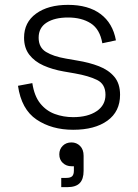

<svg xmlns="http://www.w3.org/2000/svg" viewBox="-20 -520 568 790"><path d="M281 14Q193 14 130.5 -28Q68 -70 54 -167L113 -178Q121 -125 145.5 -94.5Q170 -64 205.5 -51Q241 -38 281 -38Q341 -38 377.5 -62.5Q414 -87 414 -130Q414 -174 379.5 -191Q345 -208 288 -218L242 -226Q196 -234 159 -250.5Q122 -267 100.5 -295Q79 -323 79 -365Q79 -428 128.5 -464Q178 -500 260 -500Q343 -500 393.5 -462.5Q444 -425 457 -354L401 -342Q391 -400 353.5 -424Q316 -448 260 -448Q205 -448 172 -427Q139 -406 139 -365Q139 -325 169 -306.5Q199 -288 251 -279L297 -271Q347 -263 387 -247.5Q427 -232 450.5 -204Q474 -176 474 -130Q474 -61 422 -23.5Q370 14 281 14ZM257 250H232V212H253Q270 212 277 205Q284 198 284 182V164H274Q253 164 238.5 150.5Q224 137 224 115Q224 94 238 80Q252 66 274 66Q295 66 309.5 80.5Q324 95 324 121V183Q324 217 308 233.5Q292 250 257 250Z"/></svg>

Font: Space Grotesk Variable Light
Style: Regular
Weight: 300
Designer: Florian Karsten
Foundry: Florian Karsten
Version: Version 2.000